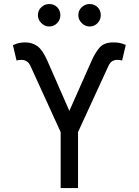

<svg xmlns="http://www.w3.org/2000/svg" viewBox="-20 -952 702 972"><path d="M287.1 0V-283.2L134.8 -616.7Q126.5 -634.8 115.2 -641.8Q104 -648.9 87.9 -648.9Q81.5 -648.9 74.2 -647.9Q66.9 -647 64 -645L45.4 -723.1Q62.5 -731.4 76.7 -734.4Q90.8 -737.3 107.9 -737.3Q143.1 -737.3 169.7 -718Q196.3 -698.7 220.2 -643.6L331.1 -390.6L443.4 -643.6Q463.4 -688.5 485.8 -712.9Q508.3 -737.3 554.2 -737.3Q571.3 -737.3 585.4 -734.6Q599.6 -731.9 616.7 -724.6L598.1 -645Q594.7 -647 588.1 -647.9Q581.5 -648.9 573.7 -648.9Q558.6 -648.9 547.6 -641.8Q536.6 -634.8 528.3 -616.7L375 -283.2V0ZM229 -817.9Q206.5 -817.9 189.2 -835.2Q171.9 -852.5 171.9 -875Q171.9 -899.4 189.2 -915.5Q206.5 -931.6 229 -931.6Q253.4 -931.6 269.5 -915.5Q285.6 -899.4 285.6 -875Q285.6 -852.5 269.5 -835.2Q253.4 -817.9 229 -817.9ZM433.6 -817.9Q411.1 -817.9 393.8 -835.2Q376.5 -852.5 376.5 -875Q376.5 -899.4 393.8 -915.5Q411.1 -931.6 433.6 -931.6Q458 -931.6 474.1 -915.5Q490.2 -899.4 490.2 -875Q490.2 -852.5 474.1 -835.2Q458 -817.9 433.6 -817.9Z"/></svg>

Font: Sahel VF Regular
Style: Regular
Weight: 400
Foundry: Saber Rastikerdar (saber.rastikerdar@gmail.com)
Version: Version 3.4.0